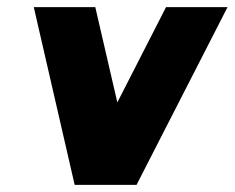

<svg xmlns="http://www.w3.org/2000/svg" viewBox="-20 -520 660 540"><path d="M75 -500 190 0H364L620 -500H447L310 -232L248 -500Z"/></svg>

Font: Unageo
Style: Black-Italic
Weight: 900
Designer: Richard Sepsi
Foundry: Richard Sepsi
Version: Version 2.000